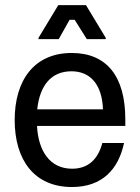

<svg xmlns="http://www.w3.org/2000/svg" viewBox="-20 -720 548 752"><path d="M210 -566.7 252.5 -642.5H272.5L320 -566.7H394.2V-571.7L316.7 -700H208.3L130.8 -571.7V-566.7ZM261.7 12.5C381.7 12.5 444.2 -58.3 465.8 -160H380.8C364.2 -96.7 325.8 -59.2 262.5 -59.2C175 -59.2 130 -129.2 125 -226.7H470.8V-252.5C470.8 -421.7 397.5 -512.5 260.8 -512.5C114.2 -512.5 37.5 -405.8 37.5 -250C37.5 -92.5 115 12.5 261.7 12.5ZM125.8 -291.7C135.8 -385.8 180.8 -440.8 260 -440.8C334.2 -440.8 380 -388.3 383.3 -291.7Z"/></svg>

Font: Familjen Grotesk
Style: Regular
Weight: 400
Designer: Anders Wikstroem, Jonas Baeckman, Matilda Gysing, Kristian Moeller
Foundry: Familjen STHLM AB
Version: Version 2.000